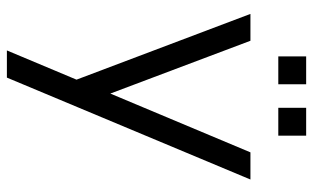

<svg xmlns="http://www.w3.org/2000/svg" viewBox="-194 -506 900 552"><g transform="rotate(90 256.0 -230.0)"><path d="M125 200.2 209 0 20 -500H97.2L249 -97.2L418 -500H496.1L203.1 200.2ZM290 -580.1V-660.2H370.1V-580.1ZM142.1 -580.1V-660.2H222.2V-580.1Z"/></g></svg>

Font: Uncut Sans
Style: Regular
Weight: 400
Designer: Kasper Nordkvist
Foundry: UNCUT.wtf
Version: Version 1.304;Glyphs 3.2 (3246)